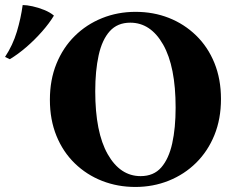

<svg xmlns="http://www.w3.org/2000/svg" viewBox="-20 -727 955 762"><path d="M518 -680Q589 -680 650 -656Q711 -632 758 -586.5Q805 -541 831 -477Q857 -413 857 -334Q857 -255 831 -191Q805 -127 758.5 -81Q712 -35 650 -10Q588 15 517 15Q447 15 385.5 -9Q324 -33 277 -78.5Q230 -124 204 -188Q178 -252 178 -331Q178 -410 204 -474Q230 -538 276.5 -584Q323 -630 385 -655Q447 -680 518 -680ZM538 -28Q590 -28 620 -62.5Q650 -97 663.5 -158Q677 -219 677 -300Q677 -463 627.5 -550Q578 -637 497 -637Q446 -637 415.5 -603Q385 -569 371.5 -507.5Q358 -446 358 -365Q358 -202 407.5 -115Q457 -28 538 -28ZM70 -707Q86 -707 109 -702Q132 -697 155.5 -687.5Q179 -678 194 -665Q176 -635 147 -602Q118 -569 85 -540.5Q52 -512 19 -492L0 -501Q31 -548 47 -601.5Q63 -655 70 -707Z"/></svg>

Font: Bona Nova
Style: Bold
Weight: 700
Designer: Mateusz Machalski
Foundry: Capitalics
Version: Version 4.001; ttfautohint (v1.8.3)